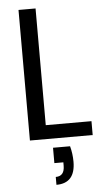

<svg xmlns="http://www.w3.org/2000/svg" viewBox="-62 -736 556 1021"><g transform="rotate(-5 216.0 -225.0)"><path d="M196 49H287Q298 90 298 132Q298 247 197 247V205Q244 205 244 149V131H196ZM77 -697H168V-74H412V0H77Z"/></g></svg>

Font: SVN-Poppins
Style: Regular
Weight: 400
Designer: Ninad Kale (Devanagari), Jonny Pinhorn (Latin)
Foundry: Indian Type Foundry
Version: Version 3.002 2017